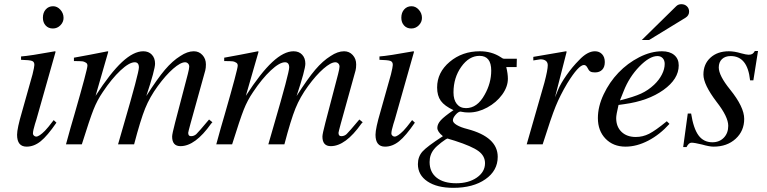

<svg xmlns="http://www.w3.org/2000/svg" viewBox="-20 -693 3684 922"><path d="M237.8 -116.2 251 -104Q207.5 -40.5 175.3 -14.6Q143.1 11.2 107.9 11.2Q62 11.2 62 -45.9Q62 -76.2 85.9 -157.2L136.2 -335.9Q145 -372.1 145 -380.9Q145.5 -396 133.8 -400.4Q122.1 -404.8 81.1 -405.8V-421.9Q123 -424.8 244.1 -446.8L247.1 -444.8L154.8 -119.1Q153.3 -113.3 147.9 -97.2Q138.2 -65.4 138.2 -51.8Q138.2 -45.9 143.1 -41.5Q147.9 -37.1 153.8 -37.1Q168 -37.1 195.8 -64.9Q209 -78.1 237.8 -116.2ZM234.9 -663.1Q254.9 -663.1 270 -646.2Q285.2 -629.4 285.2 -606.9Q285.2 -586.9 270 -571.5Q254.9 -556.2 233.9 -556.2Q212.4 -556.2 199.2 -570.6Q186 -585 186 -607.9Q186 -632.3 199.7 -647.7Q213.4 -663.1 234.9 -663.1Z M983.9 -119.1 1000 -106 993.7 -99.1Q917.5 8.8 846.7 8.8Q806.6 8.8 806.6 -37.1Q806.6 -49.8 820.8 -104L881.8 -336.9Q888.7 -363.8 888.7 -373Q888.7 -382.3 882.8 -388.2Q877 -394 868.7 -394Q847.2 -394 811.5 -363Q775.9 -332 737.8 -279.8Q699.2 -227.1 677 -172.1Q654.8 -117.2 624 0H546.9Q569.3 -78.1 573.7 -92.8Q647 -343.8 647 -369.1Q647 -394 627 -394Q600.6 -394 558.6 -354.7Q516.6 -315.4 473.6 -251Q446.8 -211.9 429 -166.7Q411.1 -121.6 373 0H296.9Q319.3 -83 337.9 -145Q399.9 -360.4 399.9 -377.9Q399.9 -389.2 390.6 -393.1Q383.3 -397.5 376.5 -398.4Q369.6 -399.4 335 -399.9V-416Q406.7 -428.7 497.1 -446.8L500 -444.8L439 -232.9Q510.3 -343.3 565.9 -395Q621.6 -446.8 668 -446.8Q693.8 -446.8 709.2 -430.4Q724.6 -414.1 724.6 -387.2Q724.6 -358.9 682.6 -231.9Q735.8 -315.4 772.2 -358.2Q808.6 -400.9 845.7 -423.8Q879.9 -446.8 910.6 -446.8Q935.5 -446.8 952.1 -428.7Q968.8 -410.6 968.8 -383.8Q968.8 -366.7 965.8 -355L895 -100.1Q883.8 -59.1 883.8 -55.2Q883.8 -39.1 897 -39.1Q912.1 -39.1 922.9 -49.1Q933.6 -59.1 983.9 -119.1Z M1705.6 -119.1 1721.7 -106 1715.3 -99.1Q1639.2 8.8 1568.4 8.8Q1528.3 8.8 1528.3 -37.1Q1528.3 -49.8 1542.5 -104L1603.5 -336.9Q1610.4 -363.8 1610.4 -373Q1610.4 -382.3 1604.5 -388.2Q1598.6 -394 1590.3 -394Q1568.8 -394 1533.2 -363Q1497.6 -332 1459.5 -279.8Q1420.9 -227.1 1398.7 -172.1Q1376.5 -117.2 1345.7 0H1268.6Q1291 -78.1 1295.4 -92.8Q1368.7 -343.8 1368.7 -369.1Q1368.7 -394 1348.6 -394Q1322.3 -394 1280.3 -354.7Q1238.3 -315.4 1195.3 -251Q1168.5 -211.9 1150.6 -166.7Q1132.8 -121.6 1094.7 0H1018.6Q1041 -83 1059.6 -145Q1121.6 -360.4 1121.6 -377.9Q1121.6 -389.2 1112.3 -393.1Q1105 -397.5 1098.1 -398.4Q1091.3 -399.4 1056.6 -399.9V-416Q1128.4 -428.7 1218.8 -446.8L1221.7 -444.8L1160.6 -232.9Q1231.9 -343.3 1287.6 -395Q1343.3 -446.8 1389.6 -446.8Q1415.5 -446.8 1430.9 -430.4Q1446.3 -414.1 1446.3 -387.2Q1446.3 -358.9 1404.3 -231.9Q1457.5 -315.4 1493.9 -358.2Q1530.3 -400.9 1567.4 -423.8Q1601.6 -446.8 1632.3 -446.8Q1657.2 -446.8 1673.8 -428.7Q1690.4 -410.6 1690.4 -383.8Q1690.4 -366.7 1687.5 -355L1616.7 -100.1Q1605.5 -59.1 1605.5 -55.2Q1605.5 -39.1 1618.7 -39.1Q1633.8 -39.1 1644.5 -49.1Q1655.3 -59.1 1705.6 -119.1Z M1959 -116.2 1972.2 -104Q1928.7 -40.5 1896.5 -14.6Q1864.3 11.2 1829.1 11.2Q1783.2 11.2 1783.2 -45.9Q1783.2 -76.2 1807.1 -157.2L1857.4 -335.9Q1866.2 -372.1 1866.2 -380.9Q1866.7 -396 1855 -400.4Q1843.3 -404.8 1802.2 -405.8V-421.9Q1844.2 -424.8 1965.3 -446.8L1968.3 -444.8L1876 -119.1Q1874.5 -113.3 1869.1 -97.2Q1859.4 -65.4 1859.4 -51.8Q1859.4 -45.9 1864.3 -41.5Q1869.1 -37.1 1875 -37.1Q1889.2 -37.1 1917 -64.9Q1930.2 -78.1 1959 -116.2ZM1956.1 -663.1Q1976.1 -663.1 1991.2 -646.2Q2006.3 -629.4 2006.3 -606.9Q2006.3 -586.9 1991.2 -571.5Q1976.1 -556.2 1955.1 -556.2Q1933.6 -556.2 1920.4 -570.6Q1907.2 -585 1907.2 -607.9Q1907.2 -632.3 1920.9 -647.7Q1934.6 -663.1 1956.1 -663.1Z M2461.9 -411.1 2460.9 -371.1H2411.1Q2418.9 -338.9 2418.9 -314.9Q2418.9 -276.4 2391.4 -238.5Q2363.8 -200.7 2319.8 -176.8Q2275.9 -152.8 2231 -152.8Q2211.9 -152.8 2198.7 -155.8Q2194.3 -157.2 2191.9 -157.2Q2181.2 -157.2 2168 -142.1Q2154.8 -127 2154.8 -115.2Q2154.8 -104 2173.3 -92.8Q2191.9 -81.5 2225.1 -73.2Q2370.1 -34.7 2370.1 60.1Q2370.1 126.5 2311 167.7Q2252 209 2156.7 209Q2078.6 209 2032.7 178.2Q1986.8 147.5 1986.8 95.2Q1986.8 59.1 2009 34.4Q2031.2 9.8 2106.9 -39.1Q2080.1 -60.5 2080.1 -79.1Q2080.1 -97.2 2096.7 -115.5Q2113.3 -133.8 2157.7 -164.1Q2114.7 -184.1 2096.9 -208.7Q2079.1 -233.4 2079.1 -272.9Q2079.1 -345.2 2139.4 -396Q2199.7 -446.8 2284.2 -446.8Q2340.8 -446.8 2383.8 -418.9Q2394 -411.1 2399.9 -411.1ZM2164.1 -17.1 2134.8 -25.9Q2130.9 -27.8 2129.9 -27.8Q2124 -27.8 2099.6 -9Q2075.2 9.8 2064.9 22.9Q2043 48.8 2043 85Q2043 133.3 2076.7 160.2Q2110.4 187 2170.9 187Q2230.5 187 2269.8 159.7Q2309.1 132.3 2309.1 90.8Q2309.1 55.7 2277.6 32.5Q2246.1 9.3 2164.1 -17.1ZM2282.7 -424.8Q2232.4 -424.8 2195.1 -372.3Q2157.7 -319.8 2157.7 -249Q2157.7 -213.9 2173.6 -193.8Q2189.5 -173.8 2217.8 -173.8Q2272 -173.8 2307.1 -237.8Q2338.9 -293.5 2338.9 -354Q2338.9 -424.8 2282.7 -424.8Z M2585.9 0H2509.3L2594.2 -295.9Q2610.4 -357.4 2610.4 -379.9Q2610.4 -393.6 2601.1 -400.9Q2591.8 -408.2 2575.2 -408.2Q2571.3 -408.2 2541 -402.8V-419.9Q2649.4 -438 2698.2 -446.8L2701.2 -444.8L2645 -225.1L2660.2 -262.2Q2672.4 -292 2700.7 -332.3Q2729 -372.6 2760.3 -403.8Q2800.3 -446.8 2836.9 -446.8Q2857.9 -446.8 2871.1 -432.9Q2884.3 -418.9 2884.3 -395Q2884.3 -371.1 2871.8 -358.2Q2859.4 -345.2 2836.9 -345.2Q2821.8 -345.2 2814.5 -349.9Q2807.1 -354.5 2801.3 -367.2Q2794.4 -380.9 2784.2 -380.9Q2758.3 -380.9 2704.1 -293Q2669.4 -234.4 2648.2 -182.1Q2627 -129.9 2585.9 0Z M3182.1 -110.8 3194.8 -98.1Q3148.9 -46.9 3093.3 -17.8Q3037.6 11.2 2983.9 11.2Q2924.8 11.2 2887.9 -26.9Q2851.1 -64.9 2851.1 -126Q2851.1 -181.6 2878.9 -240.2Q2906.7 -298.8 2950 -344Q2993.2 -389.2 3049.3 -418Q3105.5 -446.8 3159.2 -446.8Q3196.3 -446.8 3217.8 -428.7Q3239.3 -410.6 3239.3 -378.9Q3239.3 -313.5 3165.8 -261Q3092.3 -208.5 2978 -192.9L2950.2 -189Q2939 -141.6 2939 -126Q2939 -84.5 2964.6 -59.8Q2990.2 -35.2 3033.2 -35.2Q3066.4 -35.2 3096.9 -50.5Q3127.4 -65.9 3182.1 -110.8ZM2975.1 -255.9 2957 -210.9Q3023.4 -227.5 3058.1 -243.4Q3092.8 -259.3 3121.1 -286.1Q3145 -308.6 3158.4 -335Q3171.9 -361.3 3171.9 -386.2Q3171.9 -403.3 3162.4 -413.6Q3152.8 -423.8 3137.2 -423.8Q3099.1 -423.8 3050.3 -373.5Q3001.5 -323.2 2975.1 -255.9ZM3062 -501 3227.1 -663.1Q3236.8 -672.9 3252 -672.9Q3268.1 -672.9 3278.6 -662.8Q3289.1 -652.8 3289.1 -637.2Q3289.1 -618.7 3272 -607.9L3097.2 -501Z M3282.7 -147.9H3298.8Q3310.1 -75.7 3334.5 -42.7Q3358.9 -9.8 3400.9 -9.8Q3434.6 -9.8 3455.8 -31.7Q3477.1 -53.7 3477.1 -88.9Q3477.1 -132.3 3420.9 -204.1Q3357.9 -287.1 3357.9 -335Q3357.9 -385.3 3391.6 -416Q3425.3 -446.8 3480 -446.8Q3506.8 -446.8 3539.1 -437Q3564.5 -430.2 3574.7 -430.2Q3586.4 -430.2 3592.8 -434.1Q3599.1 -438 3605 -448.2H3620.1L3597.7 -307.1H3582Q3575.7 -366.2 3552.5 -395Q3529.3 -423.8 3488.8 -423.8Q3462.4 -423.8 3447 -409.2Q3431.6 -394.5 3431.6 -369.1Q3431.6 -330.1 3485.8 -263.2Q3553.7 -179.2 3553.7 -122.1Q3553.7 -64 3512.5 -26.4Q3471.2 11.2 3406.7 11.2Q3386.7 11.2 3351.1 1Q3314.9 -7.8 3300.8 -7.8Q3287.1 -7.8 3276.9 13.2H3260.7Z"/></svg>

Font: Accordance
Style: Italic
Weight: 400
Italic angle: -11°
Version: Version 1.2 (build January 31, 2020) Miklal Software Solutio